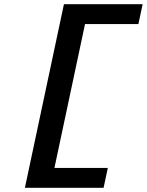

<svg xmlns="http://www.w3.org/2000/svg" viewBox="-20 -690 696 910"><path d="M98 200H471L491 106H238L383 -576H636L656 -670H283Z"/></svg>

Font: LT Wave Mono Medium
Style: Italic
Weight: 500
Designer: Daniel Lyons
Version: Version 2.5 (Glyphs App)